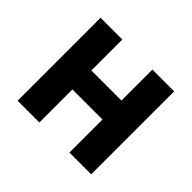

<svg xmlns="http://www.w3.org/2000/svg" viewBox="-130 -738 916 916"><g transform="rotate(45 327.5 -280.0)"><path d="M79.3 0V-559.8H226V-350.9H429V-559.8H575.8V0H429V-222.8H226V0Z"/></g></svg>

Font: Noto Sans TC Thin
Style: Regular
Weight: 100
Designer: Ryoko NISHIZUKA 西塚涼子 (kana, bopomofo & ideographs); Paul D. Hunt (Latin, Greek & Cyrillic); Sandoll Communications 산돌커뮤니
Foundry: Adobe
Version: Version 2.004-H2;hotconv 1.0.118;makeotfexe 2.5.65603